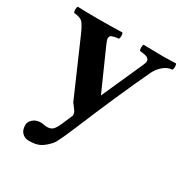

<svg xmlns="http://www.w3.org/2000/svg" viewBox="-157 -558 872 912"><g transform="rotate(30 279.0 -102.0)"><path d="M242.2 168Q233.9 182.6 215.8 198.7Q198.2 214.8 182.1 222.2Q161.1 231.9 125 231.9Q101.1 231.9 85.9 213.9Q74.2 199.7 74.2 173.8Q74.2 157.2 90.6 142.6Q106.9 127.9 133.8 127.9Q140.6 127.9 149.9 129.9Q159.2 131.8 168.9 131.8Q188.5 131.8 200.2 120.1Q210.9 108.9 222.2 83L246.1 27.8Q249 24.9 247.8 18.8Q246.6 12.7 246.1 9.5Q245.6 6.3 241.5 0Q237.3 -6.3 234.4 -9.8L226.6 -20.5L217.8 -32.2L88.9 -328.1Q68.4 -375 55.4 -387Q42.5 -398.9 9.8 -401.9Q5.4 -406.2 5.4 -418.9Q5.4 -431.6 9.8 -436Q49.8 -434.1 121.1 -434.1Q179.7 -434.1 253.9 -436Q258.3 -431.6 258.3 -418.9Q258.3 -406.2 253.9 -401.9Q241.2 -400.9 232.7 -398.9Q224.1 -397 218.3 -394.8Q212.4 -392.6 210.2 -388.2Q208 -383.8 207.3 -380.4Q206.5 -377 208.7 -369.6Q210.9 -362.3 212.9 -357.2Q214.8 -352.1 219.2 -342.3Q220.7 -339.4 221.2 -337.9L314 -128.9Q315.4 -126 315.4 -125Q315.4 -126 315.9 -127L418.9 -357.9Q422.9 -366.7 423.3 -373.5Q423.8 -380.4 420.7 -384.8Q417.5 -389.2 413.3 -392.3Q409.2 -395.5 401.4 -397.2Q393.6 -398.9 387.2 -399.9Q380.9 -400.9 371.1 -401.9Q366.7 -406.2 366.7 -418.9Q366.7 -431.6 371.1 -436Q445.3 -434.1 477.1 -434.1Q498 -434.1 547.9 -436Q552.2 -431.6 552.2 -418.9Q552.2 -406.2 547.9 -401.9Q522 -399.9 500.2 -381.3Q478.5 -362.8 466.8 -338.9Q387.7 -172.4 285.2 74.2Q258.8 137.2 242.2 168Z"/></g></svg>

Font: Linux Libertine G
Style: Bold
Weight: 700
Designer: Philipp H. Poll
Foundry: Philipp H. Poll
Version: Version 5.0.3